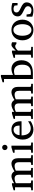

<svg xmlns="http://www.w3.org/2000/svg" viewBox="1796 -2574 789 4422"><g transform="rotate(-90 2191.0 -362.5)"><path d="M604 0V-39.1L646 -42Q655.3 -43 661.1 -48.8Q667 -54.7 667 -64V-318.8Q667 -342.3 662.6 -361.1Q658.2 -379.9 647.7 -393.1Q637.2 -406.2 620.1 -413.6Q603 -420.9 578.1 -420.9Q565.4 -420.9 551.5 -418.7Q537.6 -416.5 523.7 -412.8Q509.8 -409.2 496.3 -404.1Q482.9 -398.9 471.2 -393.1V-64Q471.2 -54.7 477.1 -48.8Q482.9 -43 492.2 -42L534.2 -39.1V0H314.9V-39.1L356.9 -42Q366.2 -43 372.1 -48.8Q377.9 -54.7 377.9 -64V-325.2Q377.9 -346.2 373.3 -364Q368.7 -381.8 358.2 -394.3Q347.7 -406.7 330.8 -413.8Q314 -420.9 290 -420.9Q275.9 -420.9 260.5 -418.2Q245.1 -415.5 231 -411.4Q216.8 -407.2 204.3 -402.1Q191.9 -397 183.1 -392.1V-64Q183.1 -54.7 189 -48.8Q194.8 -43 204.1 -42L246.1 -39.1V0H20V-39.1L68.8 -42Q78.1 -43 84 -48.8Q89.8 -54.7 89.8 -64V-411.1H21V-443.8L142.1 -481.9H183.1V-432.1Q199.7 -442.4 220 -453.1Q240.2 -463.9 261.7 -473.1Q283.2 -482.4 304.9 -488.3Q326.7 -494.1 346.2 -494.1Q367.7 -494.1 385.3 -488Q402.8 -481.9 416.3 -471.9Q429.7 -461.9 439.7 -449.5Q449.7 -437 456.1 -424.8Q471.2 -434.1 492.7 -446.3Q514.2 -458.5 538.1 -469Q562 -479.5 585.9 -486.8Q609.9 -494.1 629.9 -494.1Q669.4 -494.1 694.3 -479.7Q719.2 -465.3 733.6 -443.1Q748 -420.9 753.4 -393.6Q758.8 -366.2 758.8 -340.8V-64Q758.8 -54.7 764.9 -48.8Q771 -43 779.8 -42L828.1 -39.1V0Z M884.3 0V-39.1L933.1 -42Q942.4 -43 948.2 -48.8Q954.1 -54.7 954.1 -64V-420.9H885.3V-456.1L1007.3 -494.1H1046.9V-64Q1046.9 -54.7 1053 -48.8Q1059.1 -43 1067.9 -42L1119.1 -39.1V0ZM1067.9 -647Q1067.9 -634.3 1063.2 -622.8Q1058.6 -611.3 1050.3 -603Q1042 -594.7 1031 -589.8Q1020 -585 1007.3 -585Q994.6 -585 983.2 -589.8Q971.7 -594.7 963.4 -603Q955.1 -611.3 950.2 -622.8Q945.3 -634.3 945.3 -647Q945.3 -659.7 950.2 -670.9Q955.1 -682.1 963.4 -690.4Q971.7 -698.7 983.2 -703.4Q994.6 -708 1007.3 -708Q1020 -708 1031 -703.4Q1042 -698.7 1050.3 -690.4Q1058.6 -682.1 1063.2 -670.9Q1067.9 -659.7 1067.9 -647Z M1609.4 -49.8Q1588.4 -36.6 1565.7 -25.4Q1543 -14.2 1518.8 -5.9Q1494.6 2.4 1469.7 7.3Q1444.8 12.2 1419.4 12.2Q1374 12.2 1332 -3.2Q1290 -18.6 1258.1 -49.3Q1226.1 -80.1 1206.8 -126.7Q1187.5 -173.3 1187.5 -235.8Q1187.5 -294.4 1205.1 -342Q1222.7 -389.6 1253.9 -423.6Q1285.2 -457.5 1328.1 -475.8Q1371.1 -494.1 1422.4 -494.1Q1468.8 -494.1 1503.9 -478.8Q1539.1 -463.4 1562.5 -436.3Q1585.9 -409.2 1597.7 -371.3Q1609.4 -333.5 1609.4 -289.1V-275.9Q1609.4 -268.1 1608.4 -261.2H1284.2Q1284.2 -223.1 1292.2 -185.1Q1300.3 -147 1319.3 -116.7Q1338.4 -86.4 1370.6 -67.6Q1402.8 -48.8 1451.2 -48.8Q1472.7 -48.8 1493.7 -54.4Q1514.6 -60.1 1534.9 -68.8Q1555.2 -77.6 1573.7 -88.6Q1592.3 -99.6 1609.4 -110.8ZM1509.3 -328.1Q1509.3 -353 1503.4 -374.3Q1497.6 -395.5 1485.6 -411.1Q1473.6 -426.8 1455.3 -435.8Q1437 -444.8 1412.1 -444.8Q1387.2 -444.8 1365.7 -435.3Q1344.2 -425.8 1327.9 -407.7Q1311.5 -389.6 1301.5 -364Q1291.5 -338.4 1289.6 -306.2H1509.3Z M2247.6 0V-39.1L2289.6 -42Q2298.8 -43 2304.7 -48.8Q2310.5 -54.7 2310.5 -64V-318.8Q2310.5 -342.3 2306.2 -361.1Q2301.8 -379.9 2291.3 -393.1Q2280.8 -406.2 2263.7 -413.6Q2246.6 -420.9 2221.7 -420.9Q2209 -420.9 2195.1 -418.7Q2181.2 -416.5 2167.2 -412.8Q2153.3 -409.2 2139.9 -404.1Q2126.5 -398.9 2114.7 -393.1V-64Q2114.7 -54.7 2120.6 -48.8Q2126.5 -43 2135.7 -42L2177.7 -39.1V0H1958.5V-39.1L2000.5 -42Q2009.8 -43 2015.6 -48.8Q2021.5 -54.7 2021.5 -64V-325.2Q2021.5 -346.2 2016.8 -364Q2012.2 -381.8 2001.7 -394.3Q1991.2 -406.7 1974.4 -413.8Q1957.5 -420.9 1933.6 -420.9Q1919.4 -420.9 1904.1 -418.2Q1888.7 -415.5 1874.5 -411.4Q1860.4 -407.2 1847.9 -402.1Q1835.4 -397 1826.7 -392.1V-64Q1826.7 -54.7 1832.5 -48.8Q1838.4 -43 1847.7 -42L1889.6 -39.1V0H1663.6V-39.1L1712.4 -42Q1721.7 -43 1727.5 -48.8Q1733.4 -54.7 1733.4 -64V-411.1H1664.6V-443.8L1785.6 -481.9H1826.7V-432.1Q1843.3 -442.4 1863.5 -453.1Q1883.8 -463.9 1905.3 -473.1Q1926.8 -482.4 1948.5 -488.3Q1970.2 -494.1 1989.7 -494.1Q2011.2 -494.1 2028.8 -488Q2046.4 -481.9 2059.8 -471.9Q2073.2 -461.9 2083.3 -449.5Q2093.3 -437 2099.6 -424.8Q2114.7 -434.1 2136.2 -446.3Q2157.7 -458.5 2181.6 -469Q2205.6 -479.5 2229.5 -486.8Q2253.4 -494.1 2273.4 -494.1Q2313 -494.1 2337.9 -479.7Q2362.8 -465.3 2377.2 -443.1Q2391.6 -420.9 2397 -393.6Q2402.3 -366.2 2402.3 -340.8V-64Q2402.3 -54.7 2408.4 -48.8Q2414.6 -43 2423.3 -42L2471.7 -39.1V0Z M3014.6 -264.2Q3014.6 -207.5 2998 -159.4Q2981.4 -111.3 2946.5 -75.7Q2911.6 -40 2857.2 -20Q2802.7 0 2727.5 0H2583.5V-665H2507.8V-698.2L2636.7 -736.8H2676.8V-457Q2685.5 -460.9 2699.7 -467.3Q2713.9 -473.6 2732.2 -479.5Q2750.5 -485.4 2771.5 -489.7Q2792.5 -494.1 2814.5 -494.1Q2863.8 -494.1 2901.1 -475.6Q2938.5 -457 2963.9 -425.3Q2989.3 -393.6 3002 -351.8Q3014.6 -310.1 3014.6 -264.2ZM2912.6 -244.1Q2912.6 -338.4 2872.3 -386.7Q2832 -435.1 2759.8 -435.1Q2751.5 -435.1 2740.2 -433.6Q2729 -432.1 2717.5 -429.7Q2706.1 -427.2 2695.1 -424.3Q2684.1 -421.4 2676.8 -418.9V-47.9Q2685.1 -47.4 2693.8 -47.4Q2701.2 -46.9 2709.5 -46.9H2725.6Q2770 -46.9 2804.7 -57.1Q2839.4 -67.4 2863.3 -90.8Q2887.2 -114.3 2899.9 -151.9Q2912.6 -189.5 2912.6 -244.1Z M3390.6 -379.9Q3380.9 -391.1 3368.2 -399.2Q3355.5 -407.2 3336.9 -407.2Q3312.5 -407.2 3287.6 -390.9Q3262.7 -374.5 3236.8 -345.2V-64Q3236.8 -54.7 3242.7 -48.8Q3248.5 -43 3257.8 -42L3323.7 -39.1V0H3073.7V-38.1L3123 -42Q3131.8 -43 3137.9 -48.8Q3144 -54.7 3144 -64V-411.1H3071.8V-443.8L3195.8 -481.9H3236.8V-393.1Q3247.6 -404.8 3262.9 -422.1Q3278.3 -439.5 3295.9 -455.6Q3313.5 -471.7 3332.3 -482.9Q3351.1 -494.1 3368.7 -494.1Q3376.5 -494.1 3385.3 -492.7Q3394 -491.2 3402.3 -489Q3410.6 -486.8 3417.7 -484.1Q3424.8 -481.4 3429.7 -479V-379.9Z M3845.7 -241.2Q3845.7 -282.2 3837.6 -319.8Q3829.6 -357.4 3813 -386.2Q3796.4 -415 3771.5 -432.1Q3746.6 -449.2 3712.9 -449.2Q3678.2 -449.2 3652.8 -432.1Q3627.4 -415 3611.1 -386.2Q3594.7 -357.4 3586.9 -319.8Q3579.1 -282.2 3579.1 -241.2Q3579.1 -200.7 3587.2 -163.1Q3595.2 -125.5 3611.8 -96.7Q3628.4 -67.9 3653.3 -50.5Q3678.2 -33.2 3711.9 -33.2Q3746.1 -33.2 3771.5 -50.3Q3796.9 -67.4 3813.2 -96.2Q3829.6 -125 3837.6 -162.6Q3845.7 -200.2 3845.7 -241.2ZM3949.7 -240.2Q3949.7 -187 3932.9 -140.9Q3916 -94.7 3885 -60.8Q3854 -26.9 3809.8 -7.3Q3765.6 12.2 3710.9 12.2Q3656.2 12.2 3612.3 -7.1Q3568.4 -26.4 3537.6 -60.1Q3506.8 -93.8 3490.5 -139.9Q3474.1 -186 3474.1 -240.2Q3474.1 -293.5 3490.7 -339.8Q3507.3 -386.2 3538.6 -420.7Q3569.8 -455.1 3614 -474.6Q3658.2 -494.1 3713.9 -494.1Q3769.5 -494.1 3813.5 -474.1Q3857.4 -454.1 3887.7 -419.7Q3918 -385.3 3933.8 -339.1Q3949.7 -293 3949.7 -240.2Z M4347.7 -145Q4347.7 -108.4 4334.5 -79.1Q4321.3 -49.8 4296.9 -29.5Q4272.5 -9.3 4236.8 1.5Q4201.2 12.2 4156.7 12.2Q4133.8 12.2 4112.1 9.5Q4090.3 6.8 4072 2.7Q4053.7 -1.5 4039.6 -5.9Q4025.4 -10.3 4018.1 -13.2V-146H4068.8L4081.1 -61Q4096.2 -51.3 4118.4 -42.2Q4140.6 -33.2 4169.9 -33.2Q4191.4 -33.2 4208 -39.8Q4224.6 -46.4 4236.1 -57.1Q4247.6 -67.9 4253.7 -81.8Q4259.8 -95.7 4259.8 -110.8Q4259.8 -131.8 4251.5 -146.7Q4243.2 -161.6 4227.5 -173.6Q4211.9 -185.5 4189.2 -196.8Q4166.5 -208 4137.7 -222.2Q4110.4 -235.4 4089.4 -248.3Q4068.4 -261.2 4054 -276.1Q4039.6 -291 4032.2 -308.8Q4024.9 -326.7 4024.9 -349.1Q4024.9 -382.3 4036.9 -409.2Q4048.8 -436 4071.8 -454.8Q4094.7 -473.6 4128.2 -483.9Q4161.6 -494.1 4205.1 -494.1Q4227.1 -494.1 4247.1 -491.7Q4267.1 -489.3 4283.7 -485.8Q4300.3 -482.4 4313 -478.5Q4325.7 -474.6 4333 -471.2V-353H4280.8L4272.9 -422.9Q4262.2 -431.2 4241.2 -438.5Q4220.2 -445.8 4196.8 -445.8Q4155.3 -445.8 4135.5 -427Q4115.7 -408.2 4115.7 -378.9Q4115.7 -361.8 4121.3 -349.1Q4127 -336.4 4139.9 -325.2Q4152.8 -314 4174.1 -302.2Q4195.3 -290.5 4227.1 -275.9Q4253.4 -264.2 4275.4 -251.5Q4297.4 -238.8 4313.5 -223.1Q4329.6 -207.5 4338.6 -188.5Q4347.7 -169.4 4347.7 -145Z"/></g></svg>

Font: BabelStone Ogham Bound
Style: Italic
Weight: 400
Italic angle: -30°
Designer: Andrew West
Foundry: BabelStone
Version: Version 2.02 March 14, 2022